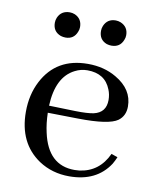

<svg xmlns="http://www.w3.org/2000/svg" viewBox="-73 -664 599 732"><g transform="rotate(10 226.5 -298.0)"><path d="M243.2 -400.4C226.2 -400.4 210.3 -396.5 195.3 -388.7C149.7 -365.9 125.3 -317.1 122.1 -242.2L225.6 -239.3C255.5 -238.6 278.6 -239.9 294.9 -243.2C326.2 -250.3 341.8 -270.2 341.8 -302.7C341.8 -317.1 339.2 -330.4 334 -342.8C319 -381.2 288.7 -400.4 243.2 -400.4ZM413.1 -93.8C409.2 -84.6 404.6 -75.5 399.4 -66.4C366.2 -15.6 314.5 9.8 244.1 9.8C199.9 9.8 160.5 -1.6 126 -24.4C68 -63.5 39.1 -123.4 39.1 -204.1C39.1 -248.4 48.2 -288.1 66.4 -323.2C101.6 -391 159.8 -424.8 241.2 -424.8C282.9 -424.8 319.7 -415.4 351.6 -396.5C396.5 -370.4 418.9 -335.3 418.9 -291C418.9 -266.9 410.2 -248.4 392.6 -235.4C369.8 -219.1 318.7 -211.6 239.3 -212.9L122.1 -214.8C122.7 -187.5 125.7 -162.4 130.9 -139.6C148.4 -58.3 191.4 -17.6 259.8 -17.6C265.6 -17.6 271.8 -17.9 278.3 -18.6C329.1 -25.1 365.9 -53.1 388.7 -102.5ZM186.5 -557.6C186.5 -551.1 185.2 -544.9 182.6 -539.1C174.8 -518.9 160.2 -508.8 138.7 -508.8C132.2 -508.8 126 -509.8 120.1 -511.7C99.3 -519.5 88.9 -534.8 88.9 -557.6C88.9 -564.1 90.2 -570.6 92.8 -577.1C101.2 -596.7 116.5 -606.4 138.7 -606.4C145.2 -606.4 151.7 -605.1 158.2 -602.5C177.1 -594.1 186.5 -579.1 186.5 -557.6ZM365.2 -557.6C365.2 -551.1 363.9 -544.9 361.3 -539.1C353.5 -518.9 338.5 -508.8 316.4 -508.8C310.5 -508.8 304.4 -509.8 297.9 -511.7C277.7 -519.5 267.6 -534.8 267.6 -557.6C267.6 -564.1 268.9 -570.6 271.5 -577.1C279.9 -596.7 294.9 -606.4 316.4 -606.4C322.9 -606.4 329.4 -605.1 335.9 -602.5C355.5 -594.1 365.2 -579.1 365.2 -557.6Z"/></g></svg>

Font: Abhaya Libre
Style: Regular
Weight: 400
Designer: Pushpananda Ekanayake, Sol Matas, Pathum Egodawatta
Foundry: Mooniak
Version: Version 1.041; ; ttfautohint (v1.5)